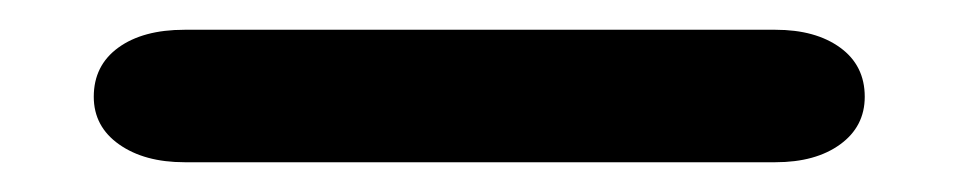

<svg xmlns="http://www.w3.org/2000/svg" viewBox="-20 31 644 129"><path d="M43 96Q43 75 59.5 63Q76 51 104 51H501Q528 51 544.5 63Q561 75 561 96Q561 116 544.5 128Q528 140 501 140H104Q77 140 60 128Q43 116 43 96Z"/></svg>

Font: Kodchasan SemiBold
Style: Regular
Weight: 600
Version: Version 1.000; ttfautohint (v1.6)